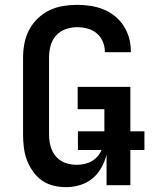

<svg xmlns="http://www.w3.org/2000/svg" viewBox="-20 -763 640 791"><path d="M252 8Q225 8 199 1.5Q173 -5 151.5 -20.5Q130 -36 114.5 -58.5Q99 -81 90 -106Q81 -131 78 -157.5Q75 -184 75 -210V-525Q75 -554 80.5 -583.5Q86 -613 99.5 -639Q113 -665 134.5 -686Q156 -707 182.5 -720Q209 -733 238.5 -738Q268 -743 297 -743Q325 -743 352 -739Q379 -735 404.5 -725Q430 -715 452 -697.5Q474 -680 489 -657Q504 -634 511.5 -607.5Q519 -581 519 -553V-548H412V-551Q412 -572 403 -592.5Q394 -613 377.5 -626.5Q361 -640 340 -645.5Q319 -651 297 -651Q273 -651 249.5 -642.5Q226 -634 210 -615.5Q194 -597 188 -573Q182 -549 182 -525V-210Q182 -194 184.5 -178Q187 -162 193 -147Q199 -132 209.5 -119.5Q220 -107 234 -99Q248 -91 264 -87.5Q280 -84 296 -84Q312 -84 328 -87.5Q344 -91 358 -99Q372 -107 382.5 -119.5Q393 -132 399 -147Q405 -162 407.5 -178Q410 -194 410 -210V-313H300V-405H517V0H419V-126Q412 -98 397.5 -72Q383 -46 360.5 -27.5Q338 -9 309.5 -0.5Q281 8 252 8ZM575 -145H301V-222H575Z"/></svg>

Font: Iosevka Semibold Extended
Style: Regular
Weight: 600
Width: 7
Monospace: yes
Designer: Belleve Invis
Foundry: Belleve Invis
Version: Version 32.5.0; ttfautohint (v1.8.4)